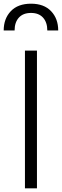

<svg xmlns="http://www.w3.org/2000/svg" viewBox="-41 -1019 335 1039"><path d="M94 0V-745H159V0ZM-21 -854Q-21 -918 17.5 -958.5Q56 -999 127 -999Q197 -999 235.5 -958.5Q274 -918 274 -854H215Q215 -898 192 -923.5Q169 -949 127 -949Q84 -949 61 -923.5Q38 -898 38 -854Z"/></svg>

Font: Plus Jakarta Sans Light
Style: Regular
Weight: 300
Designer: Gumpita Rahayu
Foundry: Tokotype
Version: Version 2.006; ttfautohint (v1.8.4.7-5d5b)